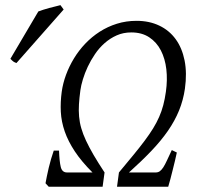

<svg xmlns="http://www.w3.org/2000/svg" viewBox="-20 -709 764 729"><path d="M165 0 152.8 -13.2Q154.8 -24.9 158 -40Q161.1 -55.2 165 -71.8Q168.9 -88.4 173.8 -105Q178.7 -121.6 184.1 -137.2H204.1Q205.6 -95.7 210.7 -75Q215.8 -54.2 234.4 -54.2H331.1Q289.6 -95.7 264.2 -134Q238.8 -172.4 225.8 -209.7Q212.9 -247.1 210.9 -284.2Q209 -321.3 214.4 -360.8Q218.8 -392.6 230.7 -425Q242.7 -457.5 261 -487.5Q279.3 -517.6 304 -543.5Q328.6 -569.3 358.6 -588.6Q388.7 -607.9 423.8 -618.9Q459 -629.9 498.5 -629.9Q546.9 -629.9 584.7 -611.8Q622.6 -593.8 647 -560.3Q671.4 -526.9 680.9 -479.2Q690.4 -431.6 682.1 -372.1Q675.8 -328.6 659.9 -289.6Q644 -250.5 617.7 -212.4Q591.3 -174.3 554.4 -135.7Q517.6 -97.2 469.7 -54.2H571.3Q580.1 -54.2 586.7 -58.8Q593.3 -63.5 599.9 -73.5Q606.4 -83.5 613.8 -99.6Q621.1 -115.7 632.3 -139.2L651.4 -129.9Q648.4 -115.7 644.3 -98.4Q640.1 -81.1 635.7 -63.5Q631.3 -45.9 627 -29.3Q622.6 -12.7 618.7 0H424.3L431.6 -54.2Q462.4 -91.3 486.6 -120.6Q510.7 -149.9 529.3 -174.8Q547.9 -199.7 561.3 -221.4Q574.7 -243.2 584.2 -264.9Q593.8 -286.6 599.9 -309.8Q606 -333 609.9 -360.8Q616.2 -405.3 611.6 -445.8Q606.9 -486.3 590.8 -517.6Q574.7 -548.8 546.6 -567.4Q518.6 -585.9 478.5 -585.9Q448.2 -585.9 423.1 -574.7Q397.9 -563.5 377.2 -545.2Q356.4 -526.9 340.6 -503.4Q324.7 -480 313.2 -455.6Q301.8 -431.2 294.7 -407.7Q287.6 -384.3 285.2 -366.2Q281.2 -336.9 279.8 -313Q278.3 -289.1 280.3 -266.6Q282.2 -244.1 288.6 -222.2Q294.9 -200.2 306.6 -175Q318.4 -149.9 335.4 -120.6Q352.5 -91.3 377 -54.2L369.6 0ZM42.5 -469.7Q35.2 -472.2 31 -475.1Q26.9 -478 19.5 -485.8L125.5 -665.5Q133.3 -668.5 144 -671.9Q154.8 -675.3 166.3 -678.5Q177.7 -681.6 189.2 -684.3Q200.7 -687 209.5 -689.5L221.7 -672.9Z"/></svg>

Font: Gentium Plus
Style: Italic
Weight: 400
Italic angle: -8°
Designer: J. Victor Gaultney, Annie Olsen, Iska Routamaa
Foundry: SIL International
Version: Version 1.510